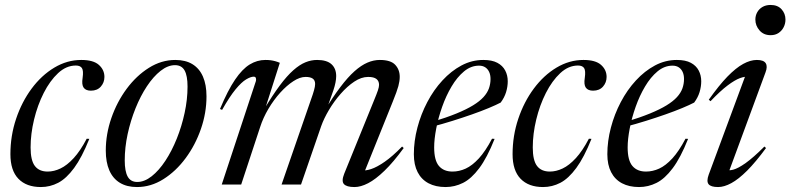

<svg xmlns="http://www.w3.org/2000/svg" viewBox="-20 -745 3190 775"><path d="M286 -480.5Q247.5 -480.5 214.5 -449.8Q181.5 -419 156.5 -369.8Q131.5 -320.5 117.5 -262.5Q103.5 -204.5 103.5 -150Q103.5 -97.5 120.8 -75Q138 -52.5 172.5 -52.5Q198 -52.5 224.2 -65Q250.5 -77.5 277.2 -106.5Q304 -135.5 330 -185L340.5 -184.5Q310.5 -109.5 279.2 -67Q248 -24.5 215 -7.2Q182 10 145 10Q86.5 10 54.2 -23.5Q22 -57 22 -122.5Q22 -197 45 -265.5Q68 -334 107.8 -387.5Q147.5 -441 199.2 -472Q251 -503 308 -503Q357 -503 379.2 -483Q401.5 -463 401.5 -434.5Q401.5 -412 387 -395.5Q372.5 -379 347 -379Q326.5 -379 317.8 -391Q309 -403 313.5 -431Q317.5 -459.5 310.8 -470Q304 -480.5 286 -480.5Z M687.5 -503Q729 -503 757 -485.8Q785 -468.5 799.2 -435.8Q813.5 -403 813.5 -356Q813.5 -289.5 791 -224.5Q768.5 -159.5 729.2 -106.5Q690 -53.5 639.5 -21.8Q589 10 533 10Q492 10 463.8 -7.2Q435.5 -24.5 421.2 -57.5Q407 -90.5 407 -137Q407 -203.5 429.5 -268.5Q452 -333.5 491.2 -386.5Q530.5 -439.5 581 -471.2Q631.5 -503 687.5 -503ZM534 -10.5Q563 -10.5 592.2 -33.5Q621.5 -56.5 647.5 -96Q673.5 -135.5 693.5 -185.2Q713.5 -235 725.2 -289.2Q737 -343.5 737 -395.5Q737 -439.5 725 -460.8Q713 -482 686.5 -482Q657.5 -482 628.2 -459Q599 -436 573 -396.8Q547 -357.5 527 -307.8Q507 -258 495.2 -203.8Q483.5 -149.5 483.5 -97.5Q483.5 -53.5 495.5 -32Q507.5 -10.5 534 -10.5Z M1447.5 -42 1439.5 -57.5Q1454.5 -55 1477.8 -62.5Q1501 -70 1532.5 -91.8Q1564 -113.5 1603 -153.5L1609.5 -147.5Q1568 -90.5 1532 -55.8Q1496 -21 1466 -5.5Q1436 10 1411 10Q1379 10 1368.2 -2Q1357.5 -14 1369.5 -44L1489 -338Q1501 -367 1505.5 -380.5Q1510 -394 1510 -402.5Q1510 -418 1499.5 -426.2Q1489 -434.5 1466 -434.5Q1438.5 -434.5 1410 -415.5Q1381.5 -396.5 1355 -366.2Q1328.5 -336 1308 -301.5Q1287.5 -267 1276.5 -236L1195 0H1116.5L1242.5 -364Q1245.5 -373 1247.5 -380.5Q1249.5 -388 1250.8 -394.5Q1252 -401 1252 -406Q1252 -421 1242.2 -427.8Q1232.5 -434.5 1213.5 -434.5Q1190.5 -434.5 1164 -417.2Q1137.5 -400 1111.2 -371Q1085 -342 1063.5 -305.8Q1042 -269.5 1030 -232L953.5 0H875L1013 -418Q1014.5 -424.5 1012.8 -430Q1011 -435.5 1004 -435.5Q992 -435.5 973.5 -424.5Q955 -413.5 931 -384.5Q907 -355.5 876.5 -301.5L868 -305Q899.5 -380.5 928.8 -423.5Q958 -466.5 988 -484.8Q1018 -503 1051 -503Q1062.5 -503 1072.2 -501.8Q1082 -500.5 1091 -498Q1100 -495.5 1109.5 -491.5L1048.5 -300.5H1044Q1080 -360.5 1109.2 -399.8Q1138.5 -439 1164 -461.5Q1189.5 -484 1212.8 -493.5Q1236 -503 1260 -503Q1299 -503 1318 -485.8Q1337 -468.5 1337 -438Q1337 -426 1334.2 -412Q1331.5 -398 1326 -381.5L1295.5 -295H1288Q1323.5 -353.5 1353.8 -393.5Q1384 -433.5 1411 -457.5Q1438 -481.5 1463 -492.2Q1488 -503 1513 -503Q1557 -503 1575.2 -483.5Q1593.5 -464 1593.5 -435Q1593.5 -418 1588 -397.5Q1582.5 -377 1565.5 -335Z M1913.5 -480Q1881 -480 1853 -456.8Q1825 -433.5 1802.8 -396Q1780.5 -358.5 1764.8 -314Q1749 -269.5 1740.8 -226.2Q1732.5 -183 1732.5 -150Q1732.5 -97.5 1751.8 -75Q1771 -52.5 1806.5 -52.5Q1833.5 -52.5 1859.8 -64.5Q1886 -76.5 1912.8 -105.5Q1939.5 -134.5 1966 -185L1976.5 -184.5Q1946 -108 1914.2 -65.8Q1882.5 -23.5 1849 -6.8Q1815.5 10 1778.5 10Q1738.5 10 1709.8 -5.2Q1681 -20.5 1665.8 -50Q1650.5 -79.5 1650.5 -122.5Q1650.5 -175.5 1664.8 -229.8Q1679 -284 1704.8 -333Q1730.5 -382 1765.8 -420.2Q1801 -458.5 1842.8 -480.8Q1884.5 -503 1931 -503Q1966 -503 1987.5 -491.5Q2009 -480 2019.2 -460.5Q2029.5 -441 2029.5 -417Q2029.5 -395.5 2022.8 -373.2Q2016 -351 2001 -331Q1983 -321.5 1953 -309Q1923 -296.5 1885.2 -283.2Q1847.5 -270 1806 -257Q1764.5 -244 1724 -233.5L1726.5 -253.5Q1782.5 -270.5 1822.8 -287Q1863 -303.5 1889.5 -319.8Q1916 -336 1931.5 -353Q1947 -370 1953.5 -388.2Q1960 -406.5 1960 -426Q1960 -442.5 1954.5 -454.5Q1949 -466.5 1938.8 -473.2Q1928.5 -480 1913.5 -480Z M2313 -480.5Q2274.5 -480.5 2241.5 -449.8Q2208.5 -419 2183.5 -369.8Q2158.5 -320.5 2144.5 -262.5Q2130.5 -204.5 2130.5 -150Q2130.5 -97.5 2147.8 -75Q2165 -52.5 2199.5 -52.5Q2225 -52.5 2251.2 -65Q2277.5 -77.5 2304.2 -106.5Q2331 -135.5 2357 -185L2367.5 -184.5Q2337.5 -109.5 2306.2 -67Q2275 -24.5 2242 -7.2Q2209 10 2172 10Q2113.5 10 2081.2 -23.5Q2049 -57 2049 -122.5Q2049 -197 2072 -265.5Q2095 -334 2134.8 -387.5Q2174.5 -441 2226.2 -472Q2278 -503 2335 -503Q2384 -503 2406.2 -483Q2428.5 -463 2428.5 -434.5Q2428.5 -412 2414 -395.5Q2399.5 -379 2374 -379Q2353.5 -379 2344.8 -391Q2336 -403 2340.5 -431Q2344.5 -459.5 2337.8 -470Q2331 -480.5 2313 -480.5Z M2694.5 -480Q2662 -480 2634 -456.8Q2606 -433.5 2583.8 -396Q2561.5 -358.5 2545.8 -314Q2530 -269.5 2521.8 -226.2Q2513.5 -183 2513.5 -150Q2513.5 -97.5 2532.8 -75Q2552 -52.5 2587.5 -52.5Q2614.5 -52.5 2640.8 -64.5Q2667 -76.5 2693.8 -105.5Q2720.5 -134.5 2747 -185L2757.5 -184.5Q2727 -108 2695.2 -65.8Q2663.5 -23.5 2630 -6.8Q2596.5 10 2559.5 10Q2519.5 10 2490.8 -5.2Q2462 -20.5 2446.8 -50Q2431.5 -79.5 2431.5 -122.5Q2431.5 -175.5 2445.8 -229.8Q2460 -284 2485.8 -333Q2511.5 -382 2546.8 -420.2Q2582 -458.5 2623.8 -480.8Q2665.5 -503 2712 -503Q2747 -503 2768.5 -491.5Q2790 -480 2800.2 -460.5Q2810.5 -441 2810.5 -417Q2810.5 -395.5 2803.8 -373.2Q2797 -351 2782 -331Q2764 -321.5 2734 -309Q2704 -296.5 2666.2 -283.2Q2628.5 -270 2587 -257Q2545.5 -244 2505 -233.5L2507.5 -253.5Q2563.5 -270.5 2603.8 -287Q2644 -303.5 2670.5 -319.8Q2697 -336 2712.5 -353Q2728 -370 2734.5 -388.2Q2741 -406.5 2741 -426Q2741 -442.5 2735.5 -454.5Q2730 -466.5 2719.8 -473.2Q2709.5 -480 2694.5 -480Z M2840.5 -39.5 2992 -448.5 3002.5 -434.5Q2988.5 -437.5 2967.2 -429.8Q2946 -422 2916.8 -400Q2887.5 -378 2848 -336.5L2841 -342.5Q2882 -400.5 2916.2 -435.8Q2950.5 -471 2979.8 -487Q3009 -503 3035 -503Q3062.5 -503 3070.8 -489.8Q3079 -476.5 3070 -453L2918.5 -42L2907.5 -60.5Q2919.5 -55 2939.2 -60Q2959 -65 2990 -87Q3021 -109 3065.5 -153.5L3072 -147.5Q3030.5 -91 2995.8 -56.2Q2961 -21.5 2932 -5.8Q2903 10 2878.5 10Q2849.5 10 2840.2 -1.5Q2831 -13 2840.5 -39.5ZM3029 -666Q3029 -682 3036.5 -695.5Q3044 -709 3057.8 -717Q3071.5 -725 3090.5 -725Q3119 -725 3134.8 -707.5Q3150.5 -690 3150.5 -666Q3150.5 -649.5 3143.2 -635.2Q3136 -621 3122.8 -612Q3109.5 -603 3090.5 -603Q3062.5 -603 3045.8 -622.2Q3029 -641.5 3029 -666Z"/></svg>

Font: Newsreader 60pt
Style: Italic
Weight: 400
Italic angle: -17°
Designer: Hugues Gentile
Foundry: Production Type
Version: Version 1.003